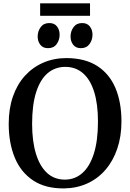

<svg xmlns="http://www.w3.org/2000/svg" viewBox="-20 -1092 762 1124"><path d="M355 11Q245.5 12 173.5 -36Q101.5 -84 66.2 -169.8Q31 -255.5 31 -367Q31 -455.5 55.5 -526.5Q80 -597.5 125.5 -647.8Q171 -698 233 -725Q295 -752 369.5 -752Q478 -751.5 549.2 -705.8Q620.5 -660 655.8 -576.8Q691 -493.5 691 -381Q691 -293.5 666.5 -221.5Q642 -149.5 597.2 -97.8Q552.5 -46 490.8 -18Q429 10 355 11ZM359.5 -40.5Q418.5 -40.5 462 -78.8Q505.5 -117 529.5 -192.8Q553.5 -268.5 553.5 -381Q553.5 -483 531.2 -554.2Q509 -625.5 466.2 -663Q423.5 -700.5 362 -700.5Q303 -700.5 259.5 -664Q216 -627.5 192 -553.5Q168 -479.5 168 -367Q168 -265 190.5 -191.8Q213 -118.5 255.5 -79.5Q298 -40.5 359.5 -40.5ZM260.5 -810Q231.5 -810 216 -830Q200.5 -850 200.5 -878Q200.5 -909 218 -933Q235.5 -957 268.5 -957H269.5Q298.5 -957 313.8 -937Q329 -917 329 -889Q329 -858 311.8 -834Q294.5 -810 261.5 -810ZM453 -810Q424 -810 408.5 -830Q393 -850 393 -878Q393 -909 410.5 -933Q428 -957 460.5 -957H461.5Q490.5 -957 506 -937Q521.5 -917 521.5 -889Q521.5 -858 504 -834Q486.5 -810 454 -810ZM507 -1072.5V-999.5H215V-1072.5Z"/></svg>

Font: Merriweather 36pt SemiBold
Style: Regular
Weight: 600
Version: Version 2.100